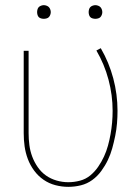

<svg xmlns="http://www.w3.org/2000/svg" viewBox="-20 -717 540 745"><path d="M245 8Q220 8 195 1.5Q170 -5 149 -19.5Q128 -34 112.5 -55Q97 -76 88 -100Q79 -124 75.5 -149Q72 -174 72 -200V-520H91V-200Q91 -177 94 -154Q97 -131 105 -109.5Q113 -88 126.5 -68.5Q140 -49 158.5 -36Q177 -23 199.5 -16.5Q222 -10 245 -10Q268 -10 290.5 -16Q313 -22 330.5 -36.5Q348 -51 361 -70Q374 -89 383.5 -109.5Q393 -130 399 -152Q405 -174 409 -196.5Q413 -219 415 -241.5Q417 -264 417 -287Q417 -348 401 -408Q385 -468 354 -521L371 -530Q403 -475 419.5 -413Q436 -351 436 -287Q436 -263 434 -238.5Q432 -214 427 -189.5Q422 -165 415.5 -141.5Q409 -118 398.5 -96Q388 -74 373 -53.5Q358 -33 338 -18.5Q318 -4 294 2Q270 8 245 8ZM350 -644Q345 -644 339.5 -645.5Q334 -647 330.5 -650.5Q327 -654 325.5 -659.5Q324 -665 324 -670Q324 -675 325.5 -680.5Q327 -686 330.5 -689.5Q334 -693 339.5 -695Q345 -697 350 -697Q355 -697 360.5 -695Q366 -693 369.5 -689.5Q373 -686 375 -680.5Q377 -675 377 -670Q377 -665 375 -659.5Q373 -654 369.5 -650.5Q366 -647 360.5 -645.5Q355 -644 350 -644ZM150 -644Q145 -644 139.5 -645.5Q134 -647 130.5 -650.5Q127 -654 125.5 -659.5Q124 -665 124 -670Q124 -675 125.5 -680.5Q127 -686 130.5 -689.5Q134 -693 139.5 -695Q145 -697 150 -697Q155 -697 160.5 -695Q166 -693 169.5 -689.5Q173 -686 175 -680.5Q177 -675 177 -670Q177 -665 175 -659.5Q173 -654 169.5 -650.5Q166 -647 160.5 -645.5Q155 -644 150 -644Z"/></svg>

Font: Iosevka SS18 Thin
Style: Regular
Weight: 100
Monospace: yes
Designer: Belleve Invis
Foundry: Belleve Invis
Version: Version 25.1.1; ttfautohint (v1.8.4)